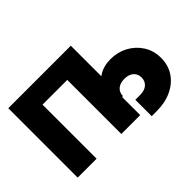

<svg xmlns="http://www.w3.org/2000/svg" viewBox="-142 -1043 1423 1423"><g transform="rotate(-45 570.0 -331.5)"><path d="M701.2 -727.5V0H503.4V-566.9H244.1V0H45.9V-727.5ZM755.9 65.9V-106H808.1Q853 -106 879.4 -128.7Q905.8 -151.4 905.8 -189.9Q905.8 -228.5 879.4 -251Q853 -273.4 808.1 -273.4Q763.2 -273.4 736.8 -251Q710.4 -228.5 710.4 -189.9H610.8Q610.8 -266.1 637 -324.7Q663.1 -383.3 714.1 -416.3Q765.1 -449.2 839.4 -449.2Q913.1 -449.2 974.6 -416.3Q1036.1 -383.3 1073.5 -324.7Q1110.8 -266.1 1110.8 -189.9Q1110.8 -113.8 1072.3 -56.2Q1033.7 1.5 965.3 33.7Q897 65.9 808.1 65.9Z"/></g></svg>

Font: Inter 16pt Black
Style: Regular
Weight: 900
Version: Version 4.001;git-66647c0bb